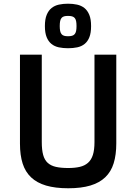

<svg xmlns="http://www.w3.org/2000/svg" viewBox="-20 -988 726 1023"><path d="M86.4 -696.8H202.6V-231Q202.6 -189.5 210 -162.6Q217.3 -135.7 234.1 -120.4Q251 -105 277.8 -98.9Q304.7 -92.8 343.8 -92.8Q378.9 -92.8 405 -98.9Q431.2 -105 448.7 -120.4Q466.3 -135.7 474.9 -162.6Q483.4 -189.5 483.4 -231V-696.8H599.6V-224.1Q599.6 -163.1 585.7 -118.2Q571.8 -73.2 541 -43.7Q510.3 -14.2 461.7 0.5Q413.1 15.1 343.8 15.1Q274.4 15.1 225.6 0.7Q176.8 -13.7 145.8 -43Q114.7 -72.3 100.6 -116.9Q86.4 -161.6 86.4 -222.2ZM342.3 -731Q315.9 -731 293.2 -735.8Q270.5 -740.7 254.2 -753.9Q237.8 -767.1 228.5 -790Q219.2 -813 219.2 -849.1Q219.2 -885.7 228.8 -908.9Q238.3 -932.1 254.9 -945.3Q271.5 -958.5 293.9 -963.4Q316.4 -968.3 342.3 -968.3Q368.2 -968.3 390.6 -963.4Q413.1 -958.5 429.7 -945.3Q446.3 -932.1 455.8 -908.9Q465.3 -885.7 465.3 -849.1Q465.3 -813 456.3 -790Q447.3 -767.1 430.9 -753.9Q414.6 -740.7 391.8 -735.8Q369.1 -731 342.3 -731ZM342.3 -794.9Q355 -794.9 363.8 -797.4Q372.6 -799.8 377.9 -806.2Q383.3 -812.5 385.5 -823Q387.7 -833.5 387.7 -849.1Q387.7 -865.2 385.5 -875.7Q383.3 -886.2 377.9 -892.3Q372.6 -898.4 363.8 -900.9Q355 -903.3 342.3 -903.3Q330.1 -903.3 321.5 -900.9Q313 -898.4 307.9 -892.3Q302.7 -886.2 300.5 -875.7Q298.3 -865.2 298.3 -849.1Q298.3 -833.5 300.5 -823Q302.7 -812.5 307.9 -806.2Q313 -799.8 321.5 -797.4Q330.1 -794.9 342.3 -794.9Z"/></svg>

Font: Doppio One
Style: Regular
Weight: 400
Designer: Szymon Celej
Foundry: Szymon Celej
Version: Version 1.002